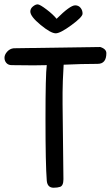

<svg xmlns="http://www.w3.org/2000/svg" viewBox="-20 -875 518 899"><path d="M332 -850Q348 -850 357.5 -838Q367 -826 366.5 -810.5Q366 -795 314 -757Q262 -719 241 -719Q218 -719 170 -758.5Q122 -798 122 -821Q122 -835 134.5 -845Q147 -855 157 -854.5Q167 -854 197.5 -831Q228 -808 245 -787Q308 -850 332 -850ZM44 -649 449 -655Q478 -646 478 -626Q478 -576 437 -576Q362 -576 278 -572Q273 -486 273 -442.5Q273 -399 273 -387L277 -36Q277 -5 261 0Q249 4 231 4Q202 4 199 -29Q193 -106 193 -316.5Q193 -527 199 -570Q178 -569 137 -569Q96 -569 35 -570Q19 -570 10 -580Q1 -590 1 -604.5Q1 -619 13.5 -633Q26 -647 44 -649Z"/></svg>

Font: Patrick Hand
Style: Regular
Weight: 400
Designer: Patrick Wagesreiter
Foundry: Patrick Wagesreiter
Version: Version 1.003;PS 001.003;hotconv 1.0.70;makeotf.lib2.5.58329